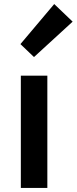

<svg xmlns="http://www.w3.org/2000/svg" viewBox="-20 -929 379 949"><path d="M83 -555H214V0H83ZM81 -711 248 -909 339 -822 148 -647Z"/></svg>

Font: Merged Yaku Han JP SemiBold
Style: Regular
Weight: 600
Designer: Ryoko NISHIZUKA 西塚涼子 (kana, bopomofo & ideographs); Paul D. Hunt (Latin, Greek & Cyrillic); Sandoll Communications 산돌커뮤니
Foundry: Adobe
Version: Version 2.004